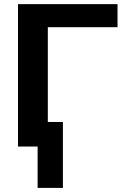

<svg xmlns="http://www.w3.org/2000/svg" viewBox="-20 -708 607 927"><path d="M283.7 -119.1V199.2H161.6V-0.5H66.9V-688H547.4V-576.7H210.9V-119.1Z"/></svg>

Font: Arimo
Style: Bold
Weight: 700
Designer: Steve Matteson
Foundry: Monotype Imaging Inc.
Version: Version 1.33